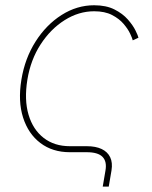

<svg xmlns="http://www.w3.org/2000/svg" viewBox="-20 -570 568 719"><path d="M364.7 128.9 375 68.4Q380.9 34.7 363.8 17.3Q346.7 0 305.2 0H241.7Q176.8 0 131.3 -34.4Q85.9 -68.8 66.4 -129.9Q46.9 -190.9 60.1 -271.5Q73.2 -351.6 113.3 -414.6Q153.3 -477.5 210.7 -513.9Q268.1 -550.3 332.5 -550.3Q377.4 -550.3 408.4 -534.7Q439.5 -519 458.7 -497.1Q478 -475.1 487.5 -455.6Q497.1 -436 498.5 -428.7L477.1 -418.9Q475.6 -426.3 467.5 -443.6Q459.5 -460.9 442.9 -480.5Q426.3 -500 399.4 -513.9Q372.6 -527.8 332.5 -527.8Q274.9 -527.8 222.2 -494.6Q169.4 -461.4 132.1 -403.8Q94.7 -346.2 82.5 -271.5Q70.3 -196.3 86.9 -140.4Q103.5 -84.5 143.6 -53.5Q183.6 -22.5 241.7 -22.5H305.2Q338.4 -22.5 360.6 -12Q382.8 -1.5 392.6 18.8Q402.3 39.1 397.5 68.4L387.2 128.9Z"/></svg>

Font: Inter 16pt Thin
Style: Italic
Weight: 250
Italic angle: -9.3988°
Version: Version 4.001;git-66647c0bb